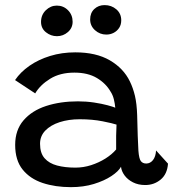

<svg xmlns="http://www.w3.org/2000/svg" viewBox="-20 -742 696 772"><path d="M265 10.5Q202.5 10.5 151.8 -6.2Q101 -23 71 -60.2Q41 -97.5 41 -159.5Q41 -219 74.5 -258Q108 -297 165.2 -315.8Q222.5 -334.5 293.5 -334.5Q326.5 -334.5 358 -329.8Q389.5 -325 412.5 -318.8Q435.5 -312.5 443.5 -309Q442 -325.5 437.8 -342.8Q433.5 -360 425 -373Q406 -406.5 369.8 -428.2Q333.5 -450 279 -450Q221.5 -450 181.5 -425.2Q141.5 -400.5 121.5 -366.5L40.5 -420Q62.5 -452.5 98.5 -477.5Q134.5 -502.5 181.5 -517Q228.5 -531.5 282.5 -531.5Q366.5 -531.5 421.5 -499.5Q476.5 -467.5 502 -415Q515 -388.5 522.5 -357Q530 -325.5 531.5 -279Q532.5 -230 533.8 -195.5Q535 -161 536.5 -136Q539 -103.5 546.5 -94Q554 -84.5 568 -84.5Q584 -84.5 595 -98.2Q606 -112 607.5 -137L655.5 -84Q652.5 -42 626 -20Q599.5 2 564 2Q536 2 514.8 -8.8Q493.5 -19.5 481 -36.5Q468.5 -53.5 466.5 -71.5Q456.5 -53 427.8 -34Q399 -15 357.2 -2.2Q315.5 10.5 265 10.5ZM283 -68Q315.5 -68 346.5 -78Q377.5 -88 403.8 -104.5Q430 -121 447 -141Q446.5 -172 447 -196.2Q447.5 -220.5 448.5 -241Q434 -246 393 -254.2Q352 -262.5 300.5 -262.5Q256 -262.5 219.8 -250.8Q183.5 -239 162.2 -217Q141 -195 141 -164Q141 -126.5 159.2 -105.8Q177.5 -85 209.5 -76.5Q241.5 -68 283 -68ZM209 -596.5Q184.5 -596.5 164.8 -612.2Q145 -628 145 -654Q145 -682 164.2 -700.8Q183.5 -719.5 208.5 -719.5Q235 -719.5 253.5 -700.8Q272 -682 272 -654.5Q272 -629.5 253 -613Q234 -596.5 209 -596.5ZM407.5 -603Q381.5 -603 362 -620.5Q342.5 -638 342.5 -664Q342.5 -690 359.2 -705.8Q376 -721.5 400.5 -721.5Q428 -721.5 447.8 -704.5Q467.5 -687.5 467.5 -660.5Q467.5 -642.5 459 -629.8Q450.5 -617 437 -610Q423.5 -603 407.5 -603Z"/></svg>

Font: Grandstander Thin
Style: Regular
Weight: 400
Version: Version 1.200